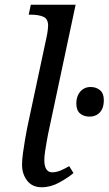

<svg xmlns="http://www.w3.org/2000/svg" viewBox="-20 -780 458 810"><path d="M156 10Q116 10 94.5 -18Q73 -46 73 -85Q73 -106 77 -135Q81 -164 86 -193.5Q91 -223 95 -242L177 -626Q180 -640 181.5 -653.5Q183 -667 183 -671Q183 -701 162.5 -709.5Q142 -718 113 -718H101L110 -760H299L183 -215Q181 -204 177 -183Q173 -162 170 -140Q167 -118 167 -104Q167 -79 175.5 -66Q184 -53 200 -53Q217 -53 235 -60.5Q253 -68 272 -79L290 -50Q268 -31 231 -10.5Q194 10 156 10ZM358 -288Q333 -288 317.5 -301.5Q302 -315 302 -343Q302 -364 309.5 -379.5Q317 -395 330.5 -404Q344 -413 362 -413Q386 -413 402 -399.5Q418 -386 418 -358Q418 -332 409 -316.5Q400 -301 386.5 -294.5Q373 -288 358 -288Z"/></svg>

Font: Noto Serif
Style: Italic
Weight: 400
Italic angle: -12°
Designer: Monotype Design Team
Foundry: Monotype Imaging Inc.
Version: Version 2.013